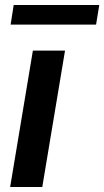

<svg xmlns="http://www.w3.org/2000/svg" viewBox="-20 -748 417 768"><path d="M20.6 0 111.5 -545.5H240.1L149.1 0ZM377.1 -728 364.3 -649.5H22.4L34.8 -728Z"/></svg>

Font: Inter UI Semi Bold
Style: Italic
Weight: 600
Italic angle: -9.39999°
Designer: Rasmus Andersson
Foundry: rsms
Version: 3.2;8d6f07862